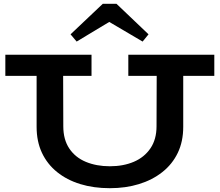

<svg xmlns="http://www.w3.org/2000/svg" viewBox="-20 -973 1152 1007"><path d="M556 14Q471 14 401 -7.5Q331 -29 279.5 -70.5Q228 -112 200 -171.5Q172 -231 172 -308V-626H311L312 -310Q312 -241 343.5 -194Q375 -147 430.5 -124Q486 -101 556 -101Q627 -101 682 -124.5Q737 -148 769 -195Q801 -242 801 -311L802 -626H941V-308Q941 -231 912.5 -171.5Q884 -112 831.5 -70.5Q779 -29 709 -7.5Q639 14 556 14ZM8 -575V-686H460V-575ZM653 -575V-686H1104V-575ZM382 -755 350 -793 519 -953H591L759 -793L728 -755L553 -858Z"/></svg>

Font: BioRhyme SemiExpanded
Style: Bold
Weight: 700
Width: 6
Designer: Aoife Mooney
Foundry: Aoife Mooney Type
Version: Version 1.600;gftools[0.9.33]